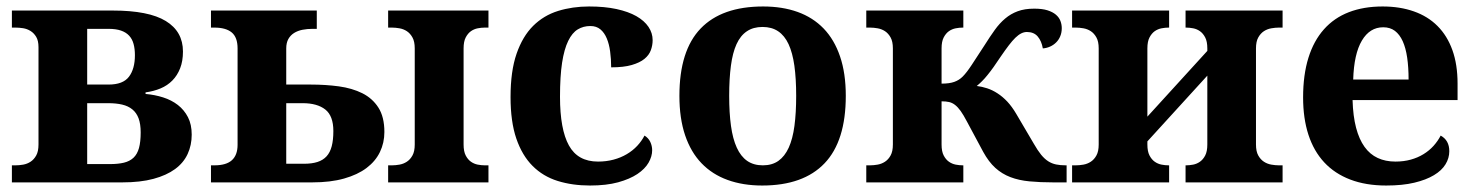

<svg xmlns="http://www.w3.org/2000/svg" viewBox="-20 -569 4609 599"><path d="M17.1 -53.2H28.8Q40 -53.2 52.5 -55.4Q64.9 -57.6 75.4 -64.5Q85.9 -71.3 93 -84Q100.1 -96.7 100.1 -118.2V-421.9Q100.1 -441.9 93 -453.9Q85.9 -465.8 75.2 -472.4Q64.5 -479 52 -481Q39.6 -482.9 28.8 -482.9H17.1V-536.1H332Q443.8 -536.1 497.3 -503.4Q550.8 -470.7 550.8 -408.2Q550.8 -378.4 542 -356Q533.2 -333.5 517.8 -317.9Q502.4 -302.2 481 -293.2Q459.5 -284.2 434.1 -280.8V-275.9Q462.9 -273.4 489 -265.1Q515.1 -256.8 534.9 -241.5Q554.7 -226.1 566.4 -203.4Q578.1 -180.7 578.1 -148.9Q578.1 -116.2 565.4 -88.6Q552.7 -61 526.1 -41.5Q499.5 -22 458.7 -11Q418 0 361.8 0H17.1ZM323.2 -57.1Q348.6 -57.1 366.7 -61.5Q384.8 -65.9 396.5 -76.9Q408.2 -87.9 413.6 -107.2Q418.9 -126.5 418.9 -155.8Q418.9 -182.1 412.4 -199.7Q405.8 -217.3 392.8 -227.8Q379.9 -238.3 361.1 -242.7Q342.3 -247.1 317.9 -247.1H252V-57.1ZM400.9 -397Q400.9 -416.5 396.7 -431.9Q392.6 -447.3 382.8 -457.8Q373 -468.3 357.4 -473.6Q341.8 -479 318.8 -479H252V-305.2H318.8Q363.8 -305.2 382.3 -329.6Q400.9 -354 400.9 -397Z M968.3 -536.1V-479H955.1Q938.5 -479 923.6 -476.1Q908.7 -473.1 897.5 -466.1Q886.2 -459 879.6 -447.3Q873 -435.5 873 -418V-305.2H949.2Q995.6 -305.2 1037.1 -299.6Q1078.6 -293.9 1110.4 -278.1Q1142.1 -262.2 1160.6 -233.2Q1179.2 -204.1 1179.2 -157.2Q1179.2 -123.5 1165.3 -94.7Q1151.4 -65.9 1123.5 -44.9Q1095.7 -23.9 1053.5 -12Q1011.2 0 954.1 0H638.2V-53.2H648.9Q686 -53.2 703.6 -69.3Q721.2 -85.4 721.2 -117.2V-418Q721.2 -452.6 702.9 -467.8Q684.6 -482.9 648.9 -482.9H638.2V-536.1ZM928.2 -58.1Q953.1 -58.1 970.5 -63.7Q987.8 -69.3 998.8 -81.3Q1009.8 -93.3 1014.9 -112.8Q1020 -132.3 1020 -160.2Q1020 -207.5 994.9 -227.3Q969.7 -247.1 924.3 -247.1H873V-58.1ZM1190.9 0V-53.2H1203.1Q1213.9 -53.2 1226.3 -55.4Q1238.8 -57.6 1249.3 -64.5Q1259.8 -71.3 1266.8 -84Q1273.9 -96.7 1273.9 -118.2V-418Q1273.9 -439.5 1266.8 -452.1Q1259.8 -464.8 1249.3 -471.7Q1238.8 -478.5 1226.3 -480.7Q1213.9 -482.9 1203.1 -482.9H1190.9V-536.1H1503.9V-482.9H1492.2Q1481.9 -482.9 1470.5 -480.7Q1459 -478.5 1449.2 -471.7Q1439.5 -464.8 1432.9 -452.1Q1426.3 -439.5 1426.3 -418V-118.2Q1426.3 -96.7 1432.9 -84Q1439.5 -71.3 1449.2 -64.5Q1459 -57.6 1470.5 -55.4Q1481.9 -53.2 1492.2 -53.2H1503.9V0Z M1820.8 9.8Q1765.6 9.8 1720 -4.4Q1674.3 -18.6 1641.6 -51.3Q1608.9 -84 1590.8 -136.7Q1572.8 -189.5 1572.8 -266.1Q1572.8 -347.2 1591.6 -401.4Q1610.4 -455.6 1643.3 -488.3Q1676.3 -521 1721.2 -534.9Q1766.1 -548.8 1817.9 -548.8Q1866.2 -548.8 1903.3 -540.8Q1940.4 -532.7 1965.3 -518.6Q1990.2 -504.4 2003.2 -485.1Q2016.1 -465.8 2016.1 -443.8Q2016.1 -427.7 2010.5 -412.4Q2004.9 -397 1990.5 -385.3Q1976.1 -373.5 1950.9 -366.2Q1925.8 -358.9 1886.7 -358.9Q1886.7 -384.8 1883.5 -408.2Q1880.4 -431.6 1873 -449.2Q1865.7 -466.8 1853.3 -477.3Q1840.8 -487.8 1821.8 -487.8Q1799.8 -487.8 1782.5 -477.3Q1765.1 -466.8 1752.7 -441.4Q1740.2 -416 1733.6 -373.5Q1727.1 -331.1 1727.1 -267.1Q1727.1 -165.5 1754.9 -115.2Q1782.7 -64.9 1845.7 -64.9Q1871.6 -64.9 1894.3 -71Q1917 -77.1 1935.5 -88.1Q1954.1 -99.1 1968 -114Q1981.9 -128.9 1990.7 -146Q2002.9 -138.7 2008.8 -126.2Q2014.6 -113.8 2014.6 -100.1Q2014.6 -81.1 2003.4 -61.5Q1992.2 -42 1968.5 -26.1Q1944.8 -10.3 1908.2 -0.2Q1871.6 9.8 1820.8 9.8Z M2618.7 -270Q2618.7 -128.9 2552.5 -59.6Q2486.3 9.8 2357.9 9.8Q2297.9 9.8 2250 -7.6Q2202.1 -24.9 2168.7 -59.6Q2135.3 -94.2 2117.4 -147Q2099.6 -199.7 2099.6 -270Q2099.6 -411.1 2165.8 -480Q2231.9 -548.8 2360.8 -548.8Q2420.9 -548.8 2468.5 -531.7Q2516.1 -514.6 2549.6 -480Q2583 -445.3 2600.8 -392.8Q2618.7 -340.3 2618.7 -270ZM2254.9 -270Q2254.9 -216.8 2260.5 -176.3Q2266.1 -135.7 2278.6 -108.4Q2291 -81.1 2311 -67.1Q2331.1 -53.2 2359.9 -53.2Q2388.7 -53.2 2408.4 -67.1Q2428.2 -81.1 2440.7 -108.4Q2453.1 -135.7 2458.5 -176.3Q2463.9 -216.8 2463.9 -270Q2463.9 -323.7 2458.3 -364Q2452.6 -404.3 2440.2 -431.2Q2427.7 -458 2407.7 -471.4Q2387.7 -484.9 2358.9 -484.9Q2330.1 -484.9 2310.1 -471.4Q2290 -458 2277.8 -431.2Q2265.6 -404.3 2260.3 -364Q2254.9 -323.7 2254.9 -270Z M2682.6 -53.2H2694.3Q2705.6 -53.2 2718 -55.4Q2730.5 -57.6 2741 -64.5Q2751.5 -71.3 2758.5 -84Q2765.6 -96.7 2765.6 -118.2V-418Q2765.6 -439.5 2758.5 -452.1Q2751.5 -464.8 2741 -471.7Q2730.5 -478.5 2718 -480.7Q2705.6 -482.9 2694.3 -482.9H2682.6V-536.1H2985.4V-482.9H2983.4Q2973.1 -482.9 2961.7 -480.7Q2950.2 -478.5 2940.4 -471.7Q2930.7 -464.8 2924.1 -452.1Q2917.5 -439.5 2917.5 -418V-308.1Q2941.9 -308.1 2957 -313.5Q2972.2 -318.8 2983.4 -330.1Q2995.6 -342.3 3011.2 -366Q3026.9 -389.6 3051.8 -428.2Q3068.4 -454.6 3083.5 -475.6Q3098.6 -496.6 3116 -511.2Q3133.3 -525.9 3155 -533.9Q3176.8 -542 3206.5 -542Q3231.4 -542 3247.8 -536.9Q3264.2 -531.7 3274.2 -523.2Q3284.2 -514.6 3288.3 -503.7Q3292.5 -492.7 3292.5 -481Q3292.5 -467.3 3287.8 -456.1Q3283.2 -444.8 3275.1 -436.8Q3267.1 -428.7 3256.3 -423.8Q3245.6 -418.9 3233.4 -418Q3229.5 -440.9 3217.5 -455.1Q3205.6 -469.2 3183.6 -469.2Q3174.8 -469.2 3166 -464.8Q3157.2 -460.4 3147.7 -451.2Q3138.2 -441.9 3127.2 -427.5Q3116.2 -413.1 3102.5 -393.1Q3089.8 -374 3079.6 -359.6Q3069.3 -345.2 3060.5 -334.5Q3051.8 -323.7 3043.7 -315.7Q3035.6 -307.6 3027.3 -300.8Q3043.5 -298.8 3059.8 -293.5Q3076.2 -288.1 3092 -277.8Q3107.9 -267.6 3122.6 -252Q3137.2 -236.3 3150.4 -213.9L3205.6 -120.1Q3217.3 -99.6 3228 -86.4Q3238.8 -73.2 3250.2 -65.9Q3261.7 -58.6 3274.9 -55.9Q3288.1 -53.2 3304.7 -53.2H3307.6V0H3265.6Q3224.6 0 3191.7 -3.2Q3158.7 -6.3 3132.3 -16.4Q3106 -26.4 3085.2 -45.2Q3064.5 -64 3047.4 -95.2L2996.6 -189.9Q2985.8 -210.4 2977.1 -222.7Q2968.3 -234.9 2959.5 -241.7Q2950.7 -248.5 2940.9 -250.7Q2931.2 -252.9 2917.5 -252.9V-118.2Q2917.5 -96.7 2924.1 -84Q2930.7 -71.3 2940.4 -64.5Q2950.2 -57.6 2961.7 -55.4Q2973.1 -53.2 2983.4 -53.2H2985.4V0H2682.6Z M3898.4 -118.2Q3898.4 -96.7 3905.5 -84Q3912.6 -71.3 3923.1 -64.5Q3933.6 -57.6 3946.3 -55.4Q3959 -53.2 3969.7 -53.2H3981.4V0H3678.7V-53.2H3680.7Q3690.9 -53.2 3702.4 -55.4Q3713.9 -57.6 3723.6 -64.5Q3733.4 -71.3 3740 -84Q3746.6 -96.7 3746.6 -118.2V-333L3559.6 -127.9V-118.2Q3559.6 -96.7 3566.2 -84Q3572.8 -71.3 3582.5 -64.5Q3592.3 -57.6 3603.8 -55.4Q3615.2 -53.2 3625.5 -53.2H3627.4V0H3324.7V-53.2H3336.4Q3347.7 -53.2 3360.1 -55.4Q3372.6 -57.6 3383.1 -64.5Q3393.6 -71.3 3400.6 -84Q3407.7 -96.7 3407.7 -118.2V-418Q3407.7 -439.5 3400.6 -452.1Q3393.6 -464.8 3383.1 -471.7Q3372.6 -478.5 3360.1 -480.7Q3347.7 -482.9 3336.4 -482.9H3324.7V-536.1H3627.4V-482.9H3625.5Q3615.2 -482.9 3603.8 -480.7Q3592.3 -478.5 3582.5 -471.7Q3572.8 -464.8 3566.2 -452.1Q3559.6 -439.5 3559.6 -418V-205.1L3746.6 -410.2V-418Q3746.6 -439.5 3740 -452.1Q3733.4 -464.8 3723.6 -471.7Q3713.9 -478.5 3702.4 -480.7Q3690.9 -482.9 3680.7 -482.9H3678.7V-536.1H3981.4V-482.9H3969.7Q3959 -482.9 3946.3 -480.7Q3933.6 -478.5 3923.1 -471.7Q3912.6 -464.8 3905.5 -452.1Q3898.4 -439.5 3898.4 -418Z M4295.4 -483.9Q4253.4 -483.9 4228.8 -442.4Q4204.1 -400.9 4201.7 -320.8H4374.5Q4374.5 -358.9 4370.1 -389.2Q4365.7 -419.4 4356.2 -440.4Q4346.7 -461.4 4331.8 -472.7Q4316.9 -483.9 4295.4 -483.9ZM4304.7 9.8Q4241.2 9.8 4192.6 -8.8Q4144 -27.3 4111.3 -62.5Q4078.6 -97.7 4062 -148.7Q4045.4 -199.7 4045.4 -265.1Q4045.4 -335.4 4062 -388.7Q4078.6 -441.9 4110.4 -477.5Q4142.1 -513.2 4188.2 -531Q4234.4 -548.8 4293.5 -548.8Q4347.7 -548.8 4391.1 -533.4Q4434.6 -518.1 4464.8 -487.8Q4495.1 -457.5 4511.2 -412.6Q4527.3 -367.7 4527.3 -308.1V-256.8H4199.7Q4201.2 -206.5 4210.7 -170.4Q4220.2 -134.3 4237.1 -110.8Q4253.9 -87.4 4278.1 -76.2Q4302.2 -64.9 4333.5 -64.9Q4359.4 -64.9 4381.3 -71Q4403.3 -77.1 4421.1 -88.1Q4439 -99.1 4452.4 -114Q4465.8 -128.9 4474.6 -146Q4501.5 -131.3 4501.5 -97.2Q4501.5 -75.7 4489.7 -56.4Q4478 -37.1 4453.6 -22.5Q4429.2 -7.8 4392.3 1Q4355.5 9.8 4304.7 9.8Z"/></svg>

Font: Droids
Style: b
Weight: 700
Foundry: Ascender Corporation
Version: Version 1.00 build 113